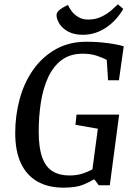

<svg xmlns="http://www.w3.org/2000/svg" viewBox="-20 -852 621 883"><path d="M271 11Q202 11 152.5 -17Q103 -45 76.5 -100.5Q50 -156 50 -241Q50 -321 70.5 -396.5Q91 -472 132.5 -531Q174 -590 235.5 -625Q297 -660 377 -660Q427 -660 473.5 -654Q520 -648 549 -639L527 -483H477L471 -576Q454 -586 425.5 -595.5Q397 -605 360 -605Q302 -605 263 -575.5Q224 -546 201 -495.5Q178 -445 168 -381Q158 -317 158 -247Q158 -173 174 -128.5Q190 -84 221.5 -64.5Q253 -45 299 -45Q333 -45 359 -53.5Q385 -62 405 -73L430 -260L327 -278L332 -325H528L485 0H434L415 -26H409Q393 -15 361 -2Q329 11 271 11ZM361 -692Q321 -692 294 -706.5Q267 -721 253.5 -742.5Q240 -764 240 -783Q240 -796 256.5 -808.5Q273 -821 293 -829Q297 -818 308.5 -802Q320 -786 339.5 -774Q359 -762 386 -762Q418 -762 445 -774.5Q472 -787 491.5 -804Q511 -821 522 -832L547 -811Q514 -755 465.5 -723.5Q417 -692 361 -692Z"/></svg>

Font: Faustina Light Medium
Style: Italic
Weight: 500
Italic angle: -8°
Version: Version 1.200